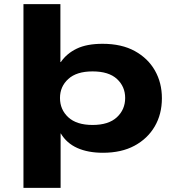

<svg xmlns="http://www.w3.org/2000/svg" viewBox="-20 -725 860 925"><path d="M93 180V-705H271V-426H273Q301 -467 349.5 -490.5Q398 -514 474 -514Q566 -514 629.5 -479Q693 -444 726.5 -385Q760 -326 760 -252Q760 -175 725.5 -116Q691 -57 628 -23Q565 11 476 11Q404 11 352.5 -12Q301 -35 273 -82H272V180ZM426 -123Q503 -123 543 -160Q583 -197 583 -253Q583 -308 543.5 -344.5Q504 -381 426 -381Q349 -381 309 -344.5Q269 -308 269 -253Q269 -197 309 -160Q349 -123 426 -123Z"/></svg>

Font: Nunito Sans 7pt Expanded ExtraBold
Style: Regular
Weight: 800
Width: 7
Designer: Vernon Adams
Foundry: Vernon Adams
Version: Version 3.101;gftools[0.9.27]